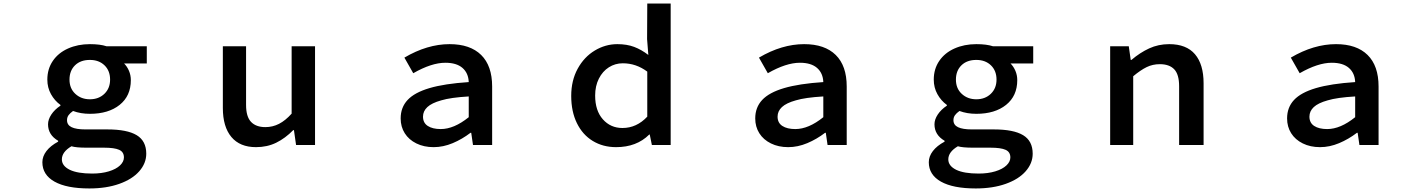

<svg xmlns="http://www.w3.org/2000/svg" viewBox="-20 -818 8040 1083"><path d="M219 97Q219 64 242 34Q265 4 308 -19V-24Q251 -57 251 -117Q251 -144 269.5 -172Q288 -200 321 -222V-226Q288 -250 267.5 -287Q247 -324 247 -369Q247 -429 278 -474.5Q309 -520 364 -544.5Q419 -569 487 -569Q545 -569 581 -557H808V-460H680Q697 -443 707.5 -418.5Q718 -394 718 -366Q718 -277 655 -226.5Q592 -176 487 -176Q435 -176 392 -192Q375 -180 366.5 -168Q358 -156 358 -140Q358 -113 384 -100.5Q410 -88 462 -88H586Q697 -88 751 -55.5Q805 -23 805 49Q805 103 765.5 148Q726 193 653 219Q580 245 484 245Q356 245 287.5 206.5Q219 168 219 97ZM601 -369Q601 -419 569.5 -449.5Q538 -480 487 -480Q434 -480 403 -449.5Q372 -419 372 -369Q372 -319 405 -288.5Q438 -258 487 -258Q537 -258 569 -289Q601 -320 601 -369ZM679 70Q679 39 652 27Q625 15 567 15H468Q409 15 383 7Q329 39 329 81Q329 118 374 140Q418 161 500 161Q553 161 594 148.5Q635 136 657 115Q679 94 679 70Z M1237 -209V-557H1368V-226Q1368 -160 1396 -130.5Q1424 -101 1477 -101Q1518 -101 1554 -119.5Q1590 -138 1625 -177V-557H1757V0H1650L1638 -84H1634Q1589 -38 1538 -13Q1487 12 1424 12Q1333 12 1285 -45.5Q1237 -103 1237 -209Z M2240 -150Q2240 -212 2279 -254Q2318 -296 2402.5 -321Q2487 -346 2624 -355Q2622 -406 2588.5 -435Q2555 -464 2492 -464Q2414 -464 2311 -405L2261 -493Q2390 -569 2516 -569Q2632 -569 2694 -508Q2756 -447 2756 -330V0H2648L2638 -69H2634Q2587 -33 2533.5 -10.5Q2480 12 2426 12Q2371 12 2328.5 -9Q2286 -30 2263 -66.5Q2240 -103 2240 -150ZM2624 -157V-274Q2522 -268 2469 -252Q2415 -237 2390.5 -214Q2366 -191 2366 -160Q2366 -125 2393 -107.5Q2420 -90 2466 -90Q2541 -90 2624 -157Z M3202 -277Q3202 -364 3238.5 -430.5Q3275 -497 3335 -533Q3395 -569 3462 -569Q3516 -569 3557 -553.5Q3598 -538 3637 -508L3630 -597L3631 -798H3763V0H3657L3645 -59H3642Q3571 12 3455 12Q3381 12 3323.5 -23Q3266 -58 3234 -123.5Q3202 -189 3202 -277ZM3631 -160V-414Q3568 -461 3493 -461Q3450 -461 3414.5 -438.5Q3379 -416 3358 -374.5Q3337 -333 3337 -279Q3337 -194 3380.5 -145Q3424 -96 3491 -96Q3571 -96 3631 -160Z M4240 -150Q4240 -212 4279 -254Q4318 -296 4402.5 -321Q4487 -346 4624 -355Q4622 -406 4588.5 -435Q4555 -464 4492 -464Q4414 -464 4311 -405L4261 -493Q4390 -569 4516 -569Q4632 -569 4694 -508Q4756 -447 4756 -330V0H4648L4638 -69H4634Q4587 -33 4533.5 -10.5Q4480 12 4426 12Q4371 12 4328.5 -9Q4286 -30 4263 -66.5Q4240 -103 4240 -150ZM4624 -157V-274Q4522 -268 4469 -252Q4415 -237 4390.5 -214Q4366 -191 4366 -160Q4366 -125 4393 -107.5Q4420 -90 4466 -90Q4541 -90 4624 -157Z M5219 97Q5219 64 5242 34Q5265 4 5308 -19V-24Q5251 -57 5251 -117Q5251 -144 5269.5 -172Q5288 -200 5321 -222V-226Q5288 -250 5267.5 -287Q5247 -324 5247 -369Q5247 -429 5278 -474.5Q5309 -520 5364 -544.5Q5419 -569 5487 -569Q5545 -569 5581 -557H5808V-460H5680Q5697 -443 5707.5 -418.5Q5718 -394 5718 -366Q5718 -277 5655 -226.5Q5592 -176 5487 -176Q5435 -176 5392 -192Q5375 -180 5366.5 -168Q5358 -156 5358 -140Q5358 -113 5384 -100.5Q5410 -88 5462 -88H5586Q5697 -88 5751 -55.5Q5805 -23 5805 49Q5805 103 5765.5 148Q5726 193 5653 219Q5580 245 5484 245Q5356 245 5287.5 206.5Q5219 168 5219 97ZM5601 -369Q5601 -419 5569.5 -449.5Q5538 -480 5487 -480Q5434 -480 5403 -449.5Q5372 -419 5372 -369Q5372 -319 5405 -288.5Q5438 -258 5487 -258Q5537 -258 5569 -289Q5601 -320 5601 -369ZM5679 70Q5679 39 5652 27Q5625 15 5567 15H5468Q5409 15 5383 7Q5329 39 5329 81Q5329 118 5374 140Q5418 161 5500 161Q5553 161 5594 148.5Q5635 136 5657 115Q5679 94 5679 70Z M6242 -557H6347L6358 -480H6362Q6410 -521 6462 -545Q6514 -569 6575 -569Q6672 -569 6720.5 -512Q6769 -455 6769 -348V0H6631V-331Q6631 -398 6603.5 -427Q6576 -456 6522 -456Q6482 -456 6448 -439.5Q6414 -423 6372 -388V0H6242Z M7240 -150Q7240 -212 7279 -254Q7318 -296 7402.5 -321Q7487 -346 7624 -355Q7622 -406 7588.5 -435Q7555 -464 7492 -464Q7414 -464 7311 -405L7261 -493Q7390 -569 7516 -569Q7632 -569 7694 -508Q7756 -447 7756 -330V0H7648L7638 -69H7634Q7587 -33 7533.5 -10.5Q7480 12 7426 12Q7371 12 7328.5 -9Q7286 -30 7263 -66.5Q7240 -103 7240 -150ZM7624 -157V-274Q7522 -268 7469 -252Q7415 -237 7390.5 -214Q7366 -191 7366 -160Q7366 -125 7393 -107.5Q7420 -90 7466 -90Q7541 -90 7624 -157Z"/></svg>

Font: Merged Yaku Han JP SemiBold
Style: Regular
Weight: 600
Designer: Ryoko NISHIZUKA 西塚涼子 (kana, bopomofo & ideographs); Paul D. Hunt (Latin, Greek & Cyrillic); Sandoll Communications 산돌커뮤니
Foundry: Adobe
Version: Version 2.004